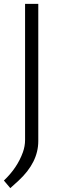

<svg xmlns="http://www.w3.org/2000/svg" viewBox="-52 -720 298 988"><path d="M-32 209Q37 144 66 63Q77 32 77 0V-700H145V0Q145 3 145 6Q145 116 43 210Q18 233 1 248Z"/></svg>

Font: Antic
Style: Regular
Weight: 400
Designer: Santiago Orozco
Foundry: Typemade
Version: Version 1.0012